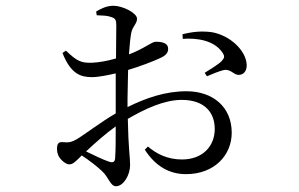

<svg xmlns="http://www.w3.org/2000/svg" viewBox="-20 -584 1040 667"><path d="M615 -449C666 -453 725 -443 753 -401C761 -389 760 -383 751 -373C742 -362 707 -341 691 -331L699 -319C715 -326 746 -339 760 -341C783 -344 793 -322 811 -324C830 -325 838 -342 837 -360C834 -410 778 -461 717 -472C681 -477 650 -474 614 -465ZM246 -100C232 -92 222 -88 202 -90C183 -92 178 -86 178 -65C178 -52 183 -39 194 -28C203 -19 212 -13 221 -13C233 -13 242 -22 264 -44C290 -27 317 -6 334 10C358 32 363 63 383 63C409 63 432 24 432 -11C432 -39 426 -66 424 -171C482 -205 550 -237 611 -237C692 -237 726 -192 726 -136C726 -76 684 -30 612 -30C561 -30 523 -50 494 -75L483 -64C519 -8 567 21 626 21C725 21 785 -45 785 -123C785 -212 720 -267 628 -267C553 -267 486 -243 423 -212V-242L425 -341C462 -352 511 -370 538 -383C556 -391 565 -402 564 -415C564 -438 534 -439 521 -439C507 -439 483 -416 428 -395C430 -427 433 -454 436 -470C441 -494 456 -501 456 -519C456 -539 406 -564 374 -564C352 -564 332 -555 314 -544L316 -531C337 -530 353 -530 366 -525C381 -520 384 -515 384 -496L383 -381C353 -372 322 -367 299 -366C261 -365 247 -372 209 -408L197 -400C226 -327 260 -316 300 -316C322 -316 355 -323 382 -329V-239V-190C330 -160 272 -115 246 -100ZM382 -145C382 -100 382 -64 380 -35C379 -21 373 -17 357 -23C336 -30 306 -45 279 -58C309 -86 347 -120 382 -145Z"/></svg>

Font: Noto Serif CJK KR
Style: Regular
Weight: 400
Designer: Ryoko NISHIZUKA 西塚涼子 (kana & ideographs); Frank Grießhammer (Latin, Greek & Cyrillic); Wenlong ZHANG 张文龙 (bopomofo); San
Foundry: Adobe
Version: Version 2.001;hotconv 1.1.0;makeotfexe 2.6.0